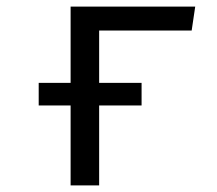

<svg xmlns="http://www.w3.org/2000/svg" viewBox="-20 -560 655 580"><path d="M279.5 0H193.3V-241.5H96.9V-309.7H193.3V-540H569.7L559 -467.7H279.5V-309.7H407.7V-241.5H279.5Z"/></svg>

Font: FiraCode Nerd Font
Style: Regular
Weight: 400
Designer: Carrois Corporate, Edenspiekermann AG, Nikita Prokopov
Foundry: Carrois Corporate, Edenspiekermann AG, Nikita Prokopov
Version: Version 6.002;Nerd Fonts 2.1.0